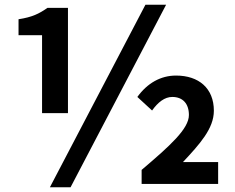

<svg xmlns="http://www.w3.org/2000/svg" viewBox="-20 -774 988 808"><path d="M157 -298H266V-741H180C144 -716 116 -702 58 -693V-626H157ZM190 14H277L679 -754H592ZM576 0H898V-92H750C821 -168 880 -233 880 -308C880 -403 816 -456 721 -456C656 -456 600 -424 558 -366L620 -309C645 -344 673 -366 705 -366C749 -366 775 -338 775 -290C775 -232 696 -161 576 -59Z"/></svg>

Font: Source Han Sans CN
Style: Bold
Weight: 700
Designer: Ryoko NISHIZUKA 西塚涼子 (kana, bopomofo & ideographs); Paul D. Hunt (Latin, Greek & Cyrillic); Sandoll Communications 산돌커뮤니
Foundry: Adobe
Version: Version 2.001;hotconv 1.0.107;makeotfexe 2.5.65593